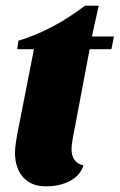

<svg xmlns="http://www.w3.org/2000/svg" viewBox="-20 -639 423 679"><path d="M33 -100Q33 -127 47 -195L100 -465H41L45 -495Q165 -531 281 -619H329L305 -510H383L374 -465H297L246 -195Q233 -133 233 -112Q233 -64 275 -54Q265 -20 229 0Q193 20 142 20Q91 20 62 -12Q33 -44 33 -100Z"/></svg>

Font: Sansita One
Style: Regular
Weight: 400
Designer: Pablo Cosgaya
Foundry: Omnibus-Type
Version: Version 1.001